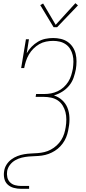

<svg xmlns="http://www.w3.org/2000/svg" viewBox="-20 -982 540 1207"><path d="M113 205Q89 205 66.5 199Q44 193 28 178Q12 163 7 140Q2 117 6 94Q9 72 21 53Q33 34 51 20.5Q69 7 90 -1Q111 -9 132 -12.5Q153 -16 174 -17Q195 -18 216.5 -19.5Q238 -21 259 -26Q280 -31 299.5 -41.5Q319 -52 336 -67.5Q353 -83 365 -102Q377 -121 383.5 -142Q390 -163 393 -183Q397 -207 397 -231Q397 -255 391.5 -277Q386 -299 374 -318.5Q362 -338 343.5 -350.5Q325 -363 302 -368Q279 -373 255 -373H204L207 -391H258Q280 -391 301 -395Q322 -399 342.5 -408.5Q363 -418 380 -433.5Q397 -449 409 -468Q421 -487 427.5 -508Q434 -529 438 -550Q441 -572 441.5 -593.5Q442 -615 437 -635.5Q432 -656 421.5 -673.5Q411 -691 394 -703Q377 -715 356.5 -720Q336 -725 314 -725Q292 -725 269.5 -720.5Q247 -716 227 -704.5Q207 -693 190 -676Q173 -659 161.5 -639Q150 -619 143 -597.5Q136 -576 132 -554H113L143 -735H162L148 -647Q160 -669 178.5 -688Q197 -707 219 -720Q241 -733 265.5 -738Q290 -743 314 -743Q339 -743 362.5 -737.5Q386 -732 405 -719Q424 -706 437 -686.5Q450 -667 455.5 -644Q461 -621 461 -596.5Q461 -572 457 -547Q452 -520 442.5 -493Q433 -466 414.5 -443.5Q396 -421 371 -405.5Q346 -390 319 -382Q348 -373 370.5 -352.5Q393 -332 404 -304.5Q415 -277 416.5 -244.5Q418 -212 412 -181Q409 -160 403 -139Q397 -118 386 -98.5Q375 -79 359.5 -62.5Q344 -46 325 -34Q306 -22 285.5 -14.5Q265 -7 243.5 -4Q222 -1 201 -0.5Q180 0 159 2Q138 4 117 9Q96 14 76.5 25Q57 36 43 54Q29 72 25 93Q22 113 26 132Q30 151 43 164Q56 177 74.5 182Q93 187 113 187H163V205ZM339 -811H317L233 -950L251 -960L330 -826L454 -962L470 -948Z"/></svg>

Font: Iosevka Slab Thin Oblique
Style: Regular
Weight: 100
Italic angle: -9°
Monospace: yes
Designer: Belleve Invis
Foundry: Belleve Invis
Version: Version 11.1.0; ttfautohint (v1.8.3)